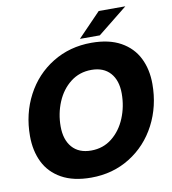

<svg xmlns="http://www.w3.org/2000/svg" viewBox="-102 -1046 1029 1151"><g transform="rotate(-10 413.0 -471.0)"><path d="M41 -292Q41 -427 99.5 -538.5Q158 -650 263 -714.5Q368 -779 500 -779Q607 -779 678 -739.5Q749 -700 783.5 -631Q818 -562 818 -473Q818 -337 759.5 -225Q701 -113 596.5 -48Q492 17 360 17Q252 17 180.5 -23Q109 -63 75 -132.5Q41 -202 41 -292ZM627 -448Q627 -528 586.5 -573.5Q546 -619 472 -619Q399 -619 344.5 -576.5Q290 -534 261 -464.5Q232 -395 232 -317Q232 -236 272.5 -189.5Q313 -143 388 -143Q461 -143 515 -186Q569 -229 598 -299Q627 -369 627 -448ZM558 -814H437L577 -959H739Z"/></g></svg>

Font: Open Sauce One Black Italic
Style: Regular
Weight: 900
Italic angle: -10°
Designer: Alfredo Marco Pradil
Foundry: Creative Sauce Fz LLC
Version: Version 1.477